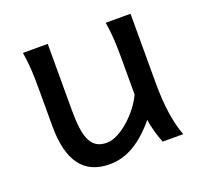

<svg xmlns="http://www.w3.org/2000/svg" viewBox="-95 -607 770 729"><g transform="rotate(-20 289.5 -243.0)"><path d="M449.2 0Q445.8 -8.3 441.9 -19.5Q438 -30.8 434.3 -43.5Q430.7 -56.2 427.5 -70.1Q424.3 -84 422.4 -97.7Q377.9 -43.5 330.8 -15.6Q283.7 12.2 231.9 12.2Q75.7 12.2 75.7 -197.8V-341.8Q75.7 -365.2 75.4 -384.3Q75.2 -403.3 74.2 -421.1Q73.2 -439 71.3 -457.5Q69.3 -476.1 65.9 -498H166V-227.1Q166 -185.5 170.2 -155.5Q174.3 -125.5 184.1 -106.2Q193.8 -86.9 209.7 -77.6Q225.6 -68.4 249 -68.4Q270.5 -68.4 294.9 -81.3Q319.3 -94.2 341.6 -114.3Q363.8 -134.3 382.1 -158.4Q400.4 -182.6 410.2 -205.1V-341.8Q410.2 -365.7 409.9 -385Q409.7 -404.3 408.7 -421.9Q407.7 -439.5 405.8 -457.5Q403.8 -475.6 400.4 -498H500.5V-219.7Q500.5 -148.4 508.5 -95Q516.6 -41.5 532.2 0Z"/></g></svg>

Font: Andika Compact
Style: Regular
Weight: 400
Designer: Victor Gaultney, Annie Olsen, Julie Remington, Don Collingsworth, Eric Hays, Becca Hirsbrunner
Foundry: SIL International
Version: Version 5.000 ; LnSpcTght